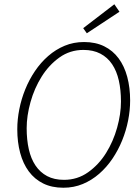

<svg xmlns="http://www.w3.org/2000/svg" viewBox="-20 -868 658 900"><path d="M387 -712 370 -736 516 -848 540 -813ZM277 12Q223 12 182.5 -8Q142 -28 115 -64.5Q88 -101 74.5 -151.5Q61 -202 61 -262Q61 -308 70.5 -356Q80 -404 98.5 -449.5Q117 -495 144 -535Q171 -575 206 -605.5Q241 -636 283 -653.5Q325 -671 374 -671Q428 -671 468.5 -651Q509 -631 536 -594.5Q563 -558 576.5 -507.5Q590 -457 590 -397Q590 -351 580.5 -303Q571 -255 552.5 -209.5Q534 -164 507 -124Q480 -84 445 -53.5Q410 -23 368 -5.5Q326 12 277 12ZM280 -25Q343 -25 393 -60.5Q443 -96 477 -150.5Q511 -205 529 -269.5Q547 -334 547 -392Q547 -446 537 -490.5Q527 -535 505.5 -567Q484 -599 450.5 -616.5Q417 -634 371 -634Q308 -634 258.5 -598.5Q209 -563 175 -508.5Q141 -454 123 -389.5Q105 -325 105 -267Q105 -213 115 -168.5Q125 -124 146.5 -92Q168 -60 201 -42.5Q234 -25 280 -25Z"/></svg>

Font: TypoPRO Source Sans Pro
Style: Italic
Weight: 300
Italic angle: -11°
Designer: Paul D. Hunt
Foundry: Adobe Systems Incorporated
Version: Version 1.075;PS 2.000;hotconv 1.0.86;makeotf.lib2.5.63406